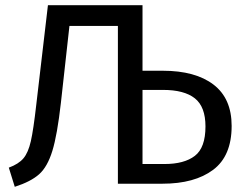

<svg xmlns="http://www.w3.org/2000/svg" viewBox="-20 -709 939 741"><path d="M874 -223Q874 -107 802.5 -53.5Q731 0 607 0H435V-609H248L215 -312Q201 -188 182 -126.5Q163 -65 131 -36.5Q99 -8 37 12L14 -62Q52 -76 70.5 -98Q89 -120 99 -164Q109 -208 120 -305L165 -689H530V-436H608Q734 -436 804 -382.5Q874 -329 874 -223ZM773 -221Q773 -297 732 -329.5Q691 -362 609 -362H530V-76H615Q691 -76 732 -107.5Q773 -139 773 -221Z"/></svg>

Font: FiraGO
Style: Regular
Weight: 400
Designer: bBox Type
Foundry: bBox Type GmbH
Version: Version 1.001;April 20, 2020;FontCreator 12.0.0.2555 64-bit